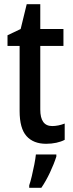

<svg xmlns="http://www.w3.org/2000/svg" viewBox="-20 -679 348 920"><path d="M230 -75Q259 -75 290 -87V-9Q273 0 250 5Q227 10 201 10Q140 10 107 -27Q74 -64 74 -147V-459H16V-510L79 -540L108 -659H173V-540H284V-459H173V-154Q173 -75 230 -75ZM250 71Q239 106 219.5 147.5Q200 189 178 221H120V209Q126 192 132.5 164.5Q139 137 144.5 109Q150 81 152 61H250Z"/></svg>

Font: Noto Sans Ethiopic Condensed Medium
Style: Regular
Weight: 500
Width: 3
Designer: Monotype Design Team
Foundry: Monotype Imaging Inc.
Version: Version 2.102; ttfautohint (v1.8.4.7-5d5b)